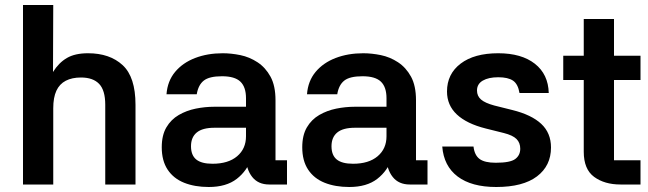

<svg xmlns="http://www.w3.org/2000/svg" viewBox="-20 -738 2594 768"><path d="M193 0H72V-718H193L192 -450Q215 -487 247.5 -506Q280 -525 332 -525Q419 -525 470.5 -477.5Q522 -430 522 -319V0H401V-319Q401 -377 376.5 -402.5Q352 -428 304 -428Q268 -428 243 -415Q218 -402 205.5 -375Q193 -348 193 -305Z M1128 0H1057Q1013 0 989 -30Q965 -60 963 -110L987 -108Q969 -55 927 -22.5Q885 10 815 10Q759 10 716.5 -7Q674 -24 650.5 -59.5Q627 -95 627 -149Q627 -197 645.5 -228.5Q664 -260 695 -278Q726 -296 763 -303.5Q800 -311 837 -311H964V-345Q964 -390 941.5 -411.5Q919 -433 868 -433Q817 -433 795 -415.5Q773 -398 767 -361H646Q650 -414 680.5 -450.5Q711 -487 760.5 -506Q810 -525 871 -525Q905 -525 941.5 -517.5Q978 -510 1010 -489Q1042 -468 1062 -431.5Q1082 -395 1082 -337V-97H1128ZM744 -153Q744 -117 765 -100Q786 -83 830 -83Q893 -83 928.5 -113Q964 -143 964 -193V-227H838Q790 -227 767 -208Q744 -189 744 -153Z M1690 0H1619Q1575 0 1551 -30Q1527 -60 1525 -110L1549 -108Q1531 -55 1489 -22.5Q1447 10 1377 10Q1321 10 1278.5 -7Q1236 -24 1212.5 -59.5Q1189 -95 1189 -149Q1189 -197 1207.5 -228.5Q1226 -260 1257 -278Q1288 -296 1325 -303.5Q1362 -311 1399 -311H1526V-345Q1526 -390 1503.5 -411.5Q1481 -433 1430 -433Q1379 -433 1357 -415.5Q1335 -398 1329 -361H1208Q1212 -414 1242.5 -450.5Q1273 -487 1322.5 -506Q1372 -525 1433 -525Q1467 -525 1503.5 -517.5Q1540 -510 1572 -489Q1604 -468 1624 -431.5Q1644 -395 1644 -337V-97H1690ZM1306 -153Q1306 -117 1327 -100Q1348 -83 1392 -83Q1455 -83 1490.5 -113Q1526 -143 1526 -193V-227H1400Q1352 -227 1329 -208Q1306 -189 1306 -153Z M2058 -366Q2052 -402 2032 -415.5Q2012 -429 1973 -429Q1934 -429 1911 -415.5Q1888 -402 1888 -376Q1888 -354 1904 -340Q1920 -326 1957 -316L2029 -298Q2106 -279 2145 -242.5Q2184 -206 2184 -148Q2184 -75 2128 -32.5Q2072 10 1965 10Q1866 10 1810.5 -32Q1755 -74 1749 -152H1874Q1878 -117 1898.5 -102Q1919 -87 1963 -87Q2021 -87 2041 -102Q2061 -117 2061 -143Q2061 -167 2046 -182Q2031 -197 1995 -206L1923 -224Q1847 -243 1807.5 -280Q1768 -317 1768 -372Q1768 -442 1822.5 -483.5Q1877 -525 1973 -525Q2066 -525 2119.5 -483Q2173 -441 2175 -366Z M2542 -418H2436V-97H2542V0H2462Q2398 0 2356.5 -30.5Q2315 -61 2315 -131V-418H2233V-515H2315V-662H2436V-515H2542Z"/></svg>

Font: Asta Sans
Style: Bold
Weight: 700
Designer: 42dot
Version: Version 1.000